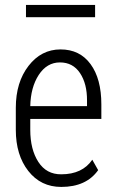

<svg xmlns="http://www.w3.org/2000/svg" viewBox="-20 -735 461 765"><path d="M134.3 -436.5Q102.1 -386.7 100.6 -312H326.7V-334.5Q327.1 -401.4 298.8 -443.8Q270.5 -486.3 218.8 -486.3Q167 -486.3 134.3 -436.5ZM43 -217.8V-305.7Q43 -407.2 93.8 -472.7Q144.5 -538.1 221.2 -538.1Q297.9 -538.1 340.8 -479.5Q383.8 -420.9 383.8 -319.3V-261.2H100.6V-217.8Q100.6 -139.6 132.8 -89.8Q165 -40 224.1 -40.5Q308.1 -40.5 347.7 -98.6L371.1 -57.1Q323.7 9.8 224.1 9.8Q142.6 9.8 92.8 -53.7Q43 -117.2 43 -217.8ZM358.9 -666.5H83.5V-715.3H358.9Z"/></svg>

Font: RobotoCondensed-Light
Style: Light
Weight: 300
Designer: Google
Version: Version 1.200311; 2013